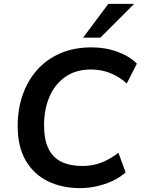

<svg xmlns="http://www.w3.org/2000/svg" viewBox="-20 -959 725 989"><path d="M392 10Q299 10 226.5 -25.5Q154 -61 112.5 -132Q71 -203 71 -310Q71 -396 96.5 -469.5Q122 -543 170.5 -598Q219 -653 290 -684Q361 -715 451 -715Q524 -715 586 -692Q648 -669 685 -631L633 -529Q593 -565 547 -583Q501 -601 448 -601Q371 -601 317 -563.5Q263 -526 235 -461Q207 -396 207 -314Q207 -240 229.5 -193.5Q252 -147 296.5 -125.5Q341 -104 406 -104Q453 -104 498 -120Q543 -136 590 -172L627 -71Q598 -45 559.5 -27Q521 -9 478 0.5Q435 10 392 10ZM408 -765 538 -939H671L497 -765Z"/></svg>

Font: Nunito Sans 12pt ExtraLight
Style: Italic
Weight: 200
Italic angle: -9°
Designer: Vernon Adams
Foundry: Vernon Adams
Version: Version 3.101;gftools[0.9.27]